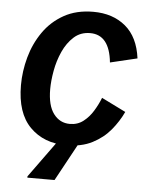

<svg xmlns="http://www.w3.org/2000/svg" viewBox="-50 -553 574 744"><g transform="rotate(5 237.5 -181.0)"><path d="M223.3 11.7Q135.8 11.7 82.1 -42.5Q28.3 -96.7 28.3 -205Q28.3 -259.2 43.3 -313.8Q58.3 -368.3 89.6 -413.3Q120.8 -458.3 169.2 -485.4Q217.5 -512.5 283.3 -512.5Q359.2 -512.5 408.8 -471.2Q458.3 -430 469.2 -347.5L364.2 -322.5Q353.3 -429.2 278.3 -429.2Q240.8 -429.2 215 -405.8Q189.2 -382.5 172.9 -346.7Q156.7 -310.8 149.6 -271.2Q142.5 -231.7 142.5 -199.2Q142.5 -135.8 166.7 -103.8Q190.8 -71.7 230 -71.7Q260 -71.7 282.1 -88.8Q304.2 -105.8 320 -131.7Q335.8 -157.5 345.8 -183.3L440 -136.7Q422.5 -99.2 394.6 -65.4Q366.7 -31.7 324.6 -10Q282.5 11.7 223.3 11.7ZM84.2 150V145L189.2 0H271.7L190 150Z"/></g></svg>

Font: Familjen Grotesk Medium
Style: Italic
Weight: 500
Italic angle: -9.46201°
Designer: Anders Wikstroem, Jonas Baeckman, Matilda Gysing, Kristian Moeller
Foundry: Familjen STHLM AB
Version: Version 2.002; ttfautohint (v1.8.4.7-5d5b)